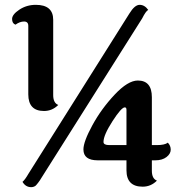

<svg xmlns="http://www.w3.org/2000/svg" viewBox="-20 -766 729 794"><path d="M97 -376V-659Q97 -677 79.5 -677Q62 -677 44 -664Q30 -669 30 -687.5Q30 -706 60 -726Q90 -746 128 -746Q200 -746 200 -684V-373Q200 -340 221 -332Q196 -307 162 -307Q97 -307 97 -376ZM515 -710Q537 -746 557.5 -746Q578 -746 593 -725Q583 -720 568 -690L151 -30Q146 -21 137.5 -10Q129 1 126 3Q118 8 109 8Q86 8 73 -14Q83 -22 98 -48ZM432 -166H503V-312Q503 -322 496 -322Q482 -322 445 -264.5Q408 -207 408 -179Q408 -166 432 -166ZM622 -103H608V-60Q608 -27 629 -19Q604 6 570 6Q503 6 503 -62V-103H384Q325 -103 325 -148Q325 -180 362 -248Q399 -316 454 -374.5Q509 -433 550 -433Q608 -433 608 -364V-166H629Q661 -166 674 -176Q686 -164 686 -147Q686 -130 668.5 -116.5Q651 -103 622 -103Z"/></svg>

Font: Laila
Style: Bold
Weight: 700
Designer: Hitesh Malaviya
Foundry: Indian Type Foundry
Version: Version 1.302;PS 1.0;hotconv 1.0.78;makeotf.lib2.5.61930; tt